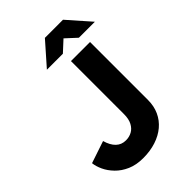

<svg xmlns="http://www.w3.org/2000/svg" viewBox="-264 -1020 1146 1146"><g transform="rotate(-45 309.0 -446.5)"><path d="M247 15Q189 15 145.5 -4Q102 -23 72.5 -53.5Q43 -84 27.5 -117.5Q12 -151 9 -180L149 -227Q162 -181 187 -157Q212 -133 249 -133Q277 -133 300 -145.5Q323 -158 337 -184.5Q351 -211 351 -252V-700H512V-210Q512 -159 493 -117.5Q474 -76 439 -46.5Q404 -17 355 -1Q306 15 247 15ZM483 -765 340 -897V-908H492L618 -765ZM213 -765 339 -908H491V-897L348 -765Z"/></g></svg>

Font: Figtree ExtraBold
Style: Regular
Weight: 800
Designer: Erik Kennedy
Foundry: Erik Kennedy
Version: Version 2.002